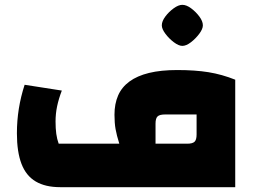

<svg xmlns="http://www.w3.org/2000/svg" viewBox="-20 -775 1064 795"><path d="M229 0Q168 0 128 -23.5Q88 -47 69 -96.5Q50 -146 50 -223Q50 -275 58 -325Q66 -375 82 -424L236 -400Q223 -366 216.5 -335Q210 -304 210 -272Q210 -243 213 -221Q216 -199 223 -180H474Q463 -215 458.5 -240.5Q454 -266 454 -300Q454 -345 469 -379.5Q484 -414 516 -437.5Q548 -461 597 -473Q646 -485 714 -485Q788 -485 843.5 -476Q899 -467 954 -445V0ZM624 -180H755Q777 -180 785.5 -188Q794 -196 794 -218V-301H663Q641 -301 632.5 -293Q624 -285 624 -263ZM735 -585Q720 -585 700 -600Q680 -615 665 -635Q650 -655 650 -670Q650 -687 664.5 -706.5Q679 -726 699 -740.5Q719 -755 735 -755Q752 -755 771.5 -740.5Q791 -726 805.5 -706.5Q820 -687 820 -670Q820 -655 805 -635Q790 -615 770.5 -600Q751 -585 735 -585Z"/></svg>

Font: Changa ExtraLight ExtraBold
Style: Regular
Weight: 800
Version: Version 3.002; ttfautohint (v1.8.2)